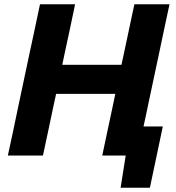

<svg xmlns="http://www.w3.org/2000/svg" viewBox="-20 -733 831 905"><path d="M17 0Q29.5 -57.5 41 -111Q52 -164.5 66.5 -233L117.5 -473.5Q132.5 -542.5 144.2 -597.8Q156 -653 168.5 -713H334Q321.5 -654 310 -598.5Q298 -542.5 283 -473L273.5 -427.5H552.5L562.5 -473.5Q577 -542.5 589 -598.5Q601 -654 613.5 -713H779Q766.5 -654 754.5 -598.5Q742.5 -543 728 -473L677 -233Q671.5 -206.5 666.5 -183Q661.5 -159.5 656.5 -137H747.5Q740 -101 732 -63.5Q724 -26 716.5 10Q701.5 81.5 686.5 152H548.5L572.5 0H462Q474 -57 485.5 -111Q497 -164.5 511.5 -233L523.5 -290.5H244.5L232 -233Q217.5 -164.5 206.2 -111Q195 -57.5 182.5 0Z"/></svg>

Font: Heraclito
Style: Bold Italic
Weight: 700
Italic angle: -12°
Designer: Kostas Bartsokas (font) & Cristiano Sobral (main changes)
Foundry: Kostas Bartsokas (font) & Cristiano Sobral (main changes)
Version: Version 1.00;July 8, 2020;FontCreator 13.0.0.2655 64-bit